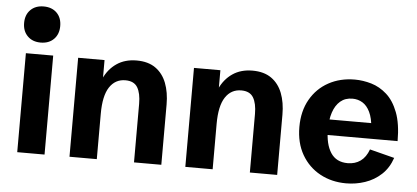

<svg xmlns="http://www.w3.org/2000/svg" viewBox="-52 -895 2215 1019"><g transform="rotate(5 1055.0 -385.5)"><path d="M69.3 0V-527.3H214.8V0ZM142.1 -590.3Q98.6 -590.3 72.3 -616.7Q45.9 -643.1 45.9 -686.5Q45.9 -730.5 72.3 -756.6Q98.6 -782.7 142.1 -782.7Q186 -782.7 212.2 -756.6Q238.3 -730.5 238.3 -686.5Q238.3 -643.1 212.2 -616.7Q186 -590.3 142.1 -590.3Z M347.7 0V-527.3H488.3V-405.8L484.9 -427.7Q508.8 -480 552.7 -510Q596.7 -540 658.7 -540Q720.2 -540 759.5 -512.2Q798.8 -484.4 817.9 -435.1Q836.9 -385.7 836.9 -321.3V0H691.4V-312Q691.4 -368.2 672.9 -399.2Q654.3 -430.2 608.4 -430.2Q554.2 -430.2 523.7 -383.8Q493.2 -337.4 493.2 -241.7V0Z M964.8 0V-527.3H1105.5V-405.8L1102.1 -427.7Q1126 -480 1169.9 -510Q1213.9 -540 1275.9 -540Q1337.4 -540 1376.7 -512.2Q1416 -484.4 1435.1 -435.1Q1454.1 -385.7 1454.1 -321.3V0H1308.6V-312Q1308.6 -368.2 1290 -399.2Q1271.5 -430.2 1225.6 -430.2Q1171.4 -430.2 1140.9 -383.8Q1110.4 -337.4 1110.4 -241.7V0Z M1822.3 12.7Q1744.6 12.7 1682.9 -21Q1621.1 -54.7 1585.2 -116.9Q1549.3 -179.2 1549.3 -264.2Q1549.3 -348.6 1584.7 -410.6Q1620.1 -472.7 1681.4 -506.3Q1742.7 -540 1821.3 -540Q1864.7 -540 1909.4 -526.9Q1954.1 -513.7 1991.7 -480.2Q2029.3 -446.8 2052.2 -387Q2075.2 -327.1 2075.2 -234.4H1642.6V-317.4H1945.3L1930.2 -291.5Q1926.3 -344.2 1910.6 -376.5Q1895 -408.7 1871.1 -423.3Q1847.2 -438 1817.4 -438Q1778.8 -438 1752.9 -416Q1727.1 -394 1714.1 -354.7Q1701.2 -315.4 1701.2 -263.7Q1701.2 -185.5 1730.7 -140.1Q1760.3 -94.7 1821.3 -94.7Q1860.8 -94.7 1889.4 -115.2Q1918 -135.7 1933.1 -177.7L2064.9 -144Q2046.4 -89.4 2008.8 -54.7Q1971.2 -20 1922.6 -3.7Q1874 12.7 1822.3 12.7Z"/></g></svg>

Font: Schibsted Grotesk
Style: Bold
Weight: 700
Designer: Bakken & Baeck AS, Henrik Kongsvoll
Foundry: Schibsted ASA
Version: Version 1.100;gftools[0.9.25]